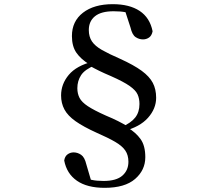

<svg xmlns="http://www.w3.org/2000/svg" viewBox="-20 -779 1040 921"><path d="M482 122Q398 122 349 88Q300 54 288 -9Q291 -29 304 -38.5Q317 -48 333 -48Q352 -48 369 -36.5Q386 -25 394 9L421 101L377 68Q397 79 420.5 84Q444 89 477 89Q538 89 567 63.5Q596 38 596 -3Q596 -35 581 -57Q566 -79 532.5 -98.5Q499 -118 444 -142Q380 -171 342.5 -197.5Q305 -224 289 -254Q273 -284 273 -321Q273 -376 310 -420Q347 -464 426 -484L429 -491L436 -466Q387 -446 369 -418.5Q351 -391 351 -356Q351 -330 361.5 -309.5Q372 -289 401.5 -269.5Q431 -250 487 -225Q523 -210 546.5 -198Q570 -186 594 -172V-166Q632 -143 654.5 -111.5Q677 -80 677 -25Q677 37 628 79.5Q579 122 482 122ZM521 -759Q601 -759 650 -726.5Q699 -694 712 -629Q708 -608 695 -599Q682 -590 666 -590Q647 -590 630.5 -601Q614 -612 606 -647L577 -736L624 -705Q604 -716 581.5 -720.5Q559 -725 525 -725Q465 -725 435.5 -701Q406 -677 406 -635Q406 -603 421 -580.5Q436 -558 469.5 -539Q503 -520 556 -497Q622 -467 659.5 -439.5Q697 -412 713 -381.5Q729 -351 729 -310Q729 -258 690 -214Q651 -170 573 -150L570 -146L562 -169Q608 -189 628.5 -215Q649 -241 649 -280Q649 -306 640 -326Q631 -346 602 -366.5Q573 -387 512 -414Q479 -428 456.5 -439Q434 -450 409 -464V-470Q368 -495 346.5 -526Q325 -557 325 -606Q325 -677 378 -718Q431 -759 521 -759Z"/></svg>

Font: Noto Serif KR ExtraLight SemiBold
Style: Regular
Weight: 600
Version: Version 2.002-H1;hotconv 1.1.0;makeotfexe 2.6.0